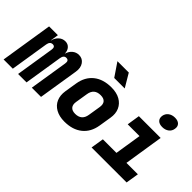

<svg xmlns="http://www.w3.org/2000/svg" viewBox="-54 -1342 1901 1901"><g transform="rotate(45 897.0 -391.5)"><path d="M-6 0 81 -550H204L191 -465H193Q203 -507 232 -533.5Q261 -560 300 -560Q336 -560 358.5 -535Q381 -510 382 -468Q393 -510 422.5 -535Q452 -560 491 -560Q540 -560 567.5 -521Q595 -482 585 -420L518 0H389L453 -403Q461 -451 422 -451Q387 -451 379 -403L315 0H197L261 -403Q269 -451 232 -451Q195 -451 187 -403L123 0Z M854 10Q782 10 732 -18Q682 -46 660.5 -95.5Q639 -145 649 -210L670 -340Q687 -445 758.5 -502.5Q830 -560 945 -560Q1018 -560 1067.5 -532Q1117 -504 1139 -454.5Q1161 -405 1150 -340L1129 -210Q1112 -105 1040.5 -47.5Q969 10 854 10ZM875 -120Q965 -120 979 -210L1000 -340Q1007 -384 987.5 -407Q968 -430 924 -430Q834 -430 820 -340L799 -210Q792 -167 812 -143.5Q832 -120 875 -120ZM898 -645 803 -785H962L1045 -645Z M1226 0 1248 -136H1438L1482 -415H1317L1338 -550H1643L1578 -136H1738L1716 0ZM1577 -637Q1536 -637 1515 -658Q1494 -679 1499 -715Q1505 -751 1533 -772Q1561 -793 1602 -793Q1643 -793 1664 -772Q1685 -751 1679 -715Q1674 -679 1646 -658Q1618 -637 1577 -637Z"/></g></svg>

Font: JetBrains Mono ExtraBold
Style: Italic
Weight: 800
Italic angle: -9°
Monospace: yes
Designer: Philipp Nurullin, Konstantin Bulenkov
Foundry: JetBrains
Version: Version 2.305; ttfautohint (v1.8.4.7-5d5b)